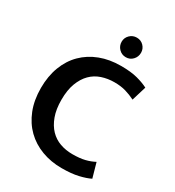

<svg xmlns="http://www.w3.org/2000/svg" viewBox="-196 -931 959 1055"><g transform="rotate(30 283.0 -404.0)"><path d="M372 -86Q419 -86 451 -94Q483 -102 509 -116L535 -24Q507 -10 464 0Q421 10 359 10Q291 10 232.5 -12Q174 -34 131.5 -75.5Q89 -117 65 -177.5Q41 -238 41 -315Q41 -390 64 -450.5Q87 -511 129.5 -553Q172 -595 231 -617.5Q290 -640 362 -640Q426 -640 467 -629Q508 -618 537 -603L509 -511Q479 -526 448 -535Q417 -544 376 -544Q334 -544 296.5 -531.5Q259 -519 231.5 -491.5Q204 -464 187.5 -420.5Q171 -377 171 -315Q171 -255 187 -211.5Q203 -168 230 -140Q257 -112 293.5 -99Q330 -86 372 -86ZM298 -757Q298 -782 316 -800Q334 -818 360 -818Q386 -818 403.5 -800Q421 -782 421 -757Q421 -731 403.5 -712.5Q386 -694 360 -694Q334 -694 316 -712.5Q298 -731 298 -757Z"/></g></svg>

Font: Mukta Vaani SemiBold
Style: Regular
Weight: 600
Designer: Noopur Datye, Girish Dalvi, Yashodeep Gholap, Pallavi Karambelkar
Foundry: Ek Type
Version: Version 2.538;PS 1.000;hotconv 16.6.51;makeotf.lib2.5.65220;